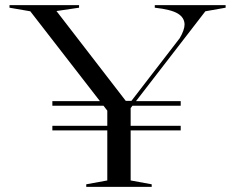

<svg xmlns="http://www.w3.org/2000/svg" viewBox="-20 -728 915 748"><path d="M184 -316V-334H684V-316ZM184 -220V-238H684V-220ZM316 0V-10L398 -25V-297L98 -684L17 -698V-708H288V-698L200 -685L470 -335H492L680 -579Q689 -594 694 -608Q699 -622 699 -632Q699 -659 673 -675Q647 -691 583 -698V-708H859V-698L780 -684L489 -307V-25L571 -10V0Z"/></svg>

Font: Kalnia SemiExpanded Light
Style: Regular
Weight: 300
Width: 6
Designer: Frida Medrano
Foundry: Frida Medrano
Version: Version 1.105